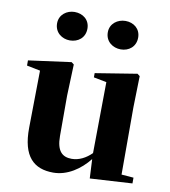

<svg xmlns="http://www.w3.org/2000/svg" viewBox="-90 -890 871 984"><g transform="rotate(10 345.5 -398.0)"><path d="M484 -665C526 -665 562 -692 562 -740C562 -786 526 -813 484 -813C443 -813 404 -786 404 -740C404 -692 443 -665 484 -665ZM219 -665C262 -665 298 -692 298 -740C298 -786 262 -813 219 -813C179 -813 140 -786 140 -740C140 -692 179 -665 219 -665ZM600 -34V-384L604 -547L591 -557L374 -522V-500L441 -487L437 -117C408 -88 372 -69 334 -69C286 -69 255 -94 255 -174V-384L261 -547L248 -557L26 -527V-500L96 -486L92 -189C90 -37 153 17 253 17C326 17 392 -28 438 -86L443 14L663 1V-29Z"/></g></svg>

Font: Noto Serif KR Black
Style: Regular
Weight: 900
Version: Version 1.001;PS 1.001;hotconv 16.6.54;makeotf.lib2.5.65590